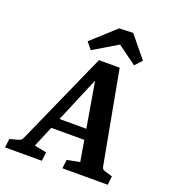

<svg xmlns="http://www.w3.org/2000/svg" viewBox="-153 -864 859 966"><g transform="rotate(20 276.0 -381.0)"><path d="M156 -228H379L392 -172H135ZM482 -77Q483 -71 487 -66Q491 -61 500 -59L540 -47L535 0H292L298 -47L366 -60L286 -530H321L123 -60L188 -47L182 0H-15L-9 -47L35 -59Q51 -63 57 -76L279 -574H390ZM193 -644 320 -759 394 -762 488 -647 454 -610 352 -684 223 -607Z"/></g></svg>

Font: Yrsa SemiBold
Style: Italic
Weight: 600
Italic angle: -7.10001°
Version: Version 2.004